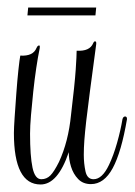

<svg xmlns="http://www.w3.org/2000/svg" viewBox="-20 -489 358 511"><path d="M88 2Q17 2 17 -135Q17 -148 19 -177.5Q21 -207 23.5 -241Q26 -275 29 -303Q32 -331 34 -341Q68 -339 77 -361Q80 -368 84 -368Q86 -368 86 -365Q86 -361 85 -357Q81 -338 76.5 -308Q72 -278 68.5 -245Q65 -212 62.5 -182.5Q60 -153 60 -133Q60 -74 66.5 -43Q73 -12 90 -12Q104 -12 114 -22Q124 -32 137 -58Q162 -112 169 -183Q179 -266 181.5 -303.5Q184 -341 184 -354Q219 -352 228 -374Q230 -379 233 -379Q237 -379 236 -371Q226 -296 219.5 -247Q213 -198 209.5 -167Q206 -136 204.5 -115.5Q203 -95 203 -77Q203 -54 207.5 -33Q212 -12 229 -12Q252 -12 270 -50Q282 -75 291.5 -108.5Q301 -142 306 -172Q308 -179 313 -179Q318 -179 318 -172Q303 -84 280 -41.5Q257 1 222 1Q201 1 188 -12.5Q175 -26 169 -45.5Q163 -65 163 -84Q134 2 88 2ZM53 -448 55 -469H236L234 -448Z"/></svg>

Font: Updock
Style: Regular
Weight: 400
Designer: Robert E. Leuschke
Foundry: Robert E. Leuschke
Version: Version 1.010; ttfautohint (v1.8.4.7-5d5b)